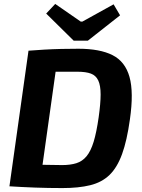

<svg xmlns="http://www.w3.org/2000/svg" viewBox="-20 -948 721 977"><path d="M379 -700Q488 -700 552.5 -667.5Q617 -635 639 -556.5Q661 -478 641 -340Q626 -232 601 -163.5Q576 -95 537 -57.5Q498 -20 439 -5.5Q380 9 298 9Q226 9 158 6.5Q90 4 28 0L103 -113Q140 -111 194 -109.5Q248 -108 296 -108Q338 -108 368.5 -117.5Q399 -127 420.5 -153Q442 -179 456.5 -226.5Q471 -274 482 -351Q492 -422 492 -467.5Q492 -513 480 -538.5Q468 -564 442.5 -573.5Q417 -583 374 -583Q343 -583 309 -583Q275 -583 242.5 -583Q210 -583 183 -582L125 -690Q162 -693 205 -695.5Q248 -698 292.5 -699Q337 -700 379 -700ZM278 -690 181 0H28L125 -690ZM558 -926 591 -870 427 -741H355L215 -879L261 -928L391 -838H399Z"/></svg>

Font: Exo 2
Style: Bold Italic
Weight: 700
Italic angle: -8°
Designer: Natanael Gama
Foundry: Natanael Gama
Version: Version 2.010